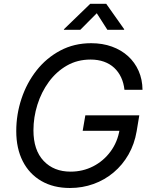

<svg xmlns="http://www.w3.org/2000/svg" viewBox="-20 -961 781 992"><path d="M341.3 10.3Q255.9 10.3 193.6 -25.9Q131.3 -62 97.7 -127.9Q64 -193.8 64 -283.7Q64 -370.1 91.1 -451.4Q118.2 -532.7 168.9 -597.2Q219.7 -661.6 291.3 -699.7Q362.8 -737.8 451.2 -737.8Q509.8 -737.8 558.3 -720.2Q606.9 -702.6 641.8 -670.7Q676.8 -638.7 696.3 -594.5Q715.8 -550.3 716.3 -497.1H623Q619.1 -532.7 605.7 -561.3Q592.3 -589.8 570.1 -610.6Q547.9 -631.3 517.1 -642.3Q486.3 -653.3 447.8 -653.3Q379.9 -653.3 325.4 -622.1Q271 -590.8 232.4 -538.1Q193.8 -485.4 173.3 -420.2Q152.8 -355 152.8 -287.6Q152.8 -185.5 205.3 -129.9Q257.8 -74.2 344.7 -74.2Q407.7 -74.2 461.2 -101.6Q514.6 -128.9 551 -178Q587.4 -227.1 598.1 -292L624.5 -285.2H407.2L420.9 -365.2H699.7L686 -282.7Q674.8 -216.8 644 -162.8Q613.3 -108.9 567.1 -70.1Q521 -31.2 463.4 -10.5Q405.8 10.3 341.3 10.3ZM395 -807.1H310.1L310.5 -810.1L446.3 -941.4H528.8L621.6 -810.1L621.1 -807.1H534.7L480 -892.6Z"/></svg>

Font: Inter 20pt
Style: Italic
Weight: 400
Italic angle: -9.3988°
Version: Version 4.001;git-66647c0bb